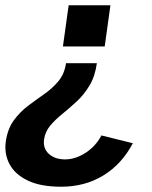

<svg xmlns="http://www.w3.org/2000/svg" viewBox="-25 -537 578 728"><path d="M206.8 171Q129.8 171 81.2 148Q32.6 124.9 11.6 86.1Q-9.4 47.3 -3.1 -0.1Q3.8 -48.4 27.2 -80.5Q50.6 -112.6 81.5 -135.9Q112.5 -159.2 143.5 -180.8Q174.4 -202.5 197 -229.8Q219.5 -257.1 225.3 -297.4H342.3Q335.4 -247.5 314.4 -212.7Q293.4 -177.8 266 -152.5Q238.7 -127.1 211.9 -105.5Q185.1 -83.9 165.7 -61Q146.3 -38.1 142 -7.7Q137.5 25.8 160.4 46.6Q183.4 67.4 222.2 67.4Q248.2 67.4 274.6 55.9Q300.9 44.4 323.3 24Q345.7 3.5 359.5 -23.5L478.7 6.1Q437.1 85.1 367.1 128.1Q297.1 171 206.8 171ZM213.6 -360.9 235.3 -517H393.7L372 -360.9Z"/></svg>

Font: Public Sans Thin
Style: Italic
Weight: 100
Italic angle: -8°
Designer: The Public Sans project authors (U.S. Web Design System). Libre Franklin designed by Pablo Impallari and Rodrigo Fuenzal
Version: Version 2.000